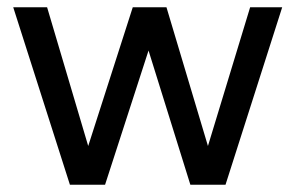

<svg xmlns="http://www.w3.org/2000/svg" viewBox="-20 -510 816 530"><path d="M173 0 16.5 -490H110L223.5 -107L346.5 -490H439.5L554 -107L670.5 -490H759L602.5 0H505.5L390 -370.5L270 0Z"/></svg>

Font: Geologica Cursive Light
Style: Regular
Weight: 300
Designer: Sindre Bremnes, Frode Helland
Foundry: Monokrom Skriftforlag AS
Version: Version 1.010;gftools[0.9.28]